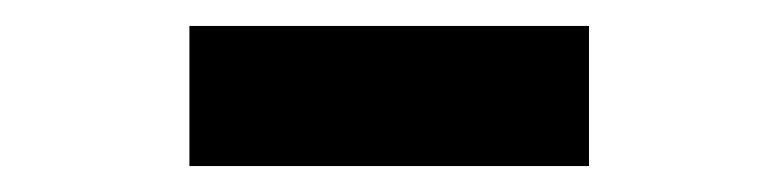

<svg xmlns="http://www.w3.org/2000/svg" viewBox="-20 -716 600 148"><path d="M126 -588V-696H434V-588Z"/></svg>

Font: TypoPRO Source Sans Pro
Style: Regular
Weight: 900
Designer: Paul D. Hunt
Foundry: Adobe Systems Incorporated
Version: Version 2.020;PS 2.000;hotconv 1.0.86;makeotf.lib2.5.63406